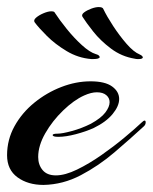

<svg xmlns="http://www.w3.org/2000/svg" viewBox="-26 -513 432 543"><path d="M97 10Q53 10 23.5 -11.5Q-6 -33 -6 -74Q-6 -118 15 -156Q36 -194 71 -222.5Q106 -251 147.5 -267Q189 -283 230 -283Q271 -283 291 -268.5Q311 -254 311 -233Q311 -213 292.5 -190.5Q274 -168 239 -151Q217 -141 188.5 -133.5Q160 -126 139 -126Q123 -126 123 -131Q123 -135 137 -135Q150 -135 177.5 -142.5Q205 -150 231 -163Q260 -179 272 -195Q284 -211 284 -224Q284 -236 274.5 -244Q265 -252 248 -252Q232 -252 212 -243Q183 -230 152.5 -200.5Q122 -171 102 -136Q82 -101 82 -69Q82 -47 94.5 -32Q107 -17 132 -17Q158 -17 192 -33.5Q226 -50 261 -74.5Q296 -99 326 -124Q356 -149 374 -166Q380 -172 383 -172Q386 -172 386 -167Q386 -160 380 -155Q342 -120 297.5 -82Q253 -44 202.5 -17.5Q152 9 97 10ZM367 -346Q365 -346 362 -346Q359 -346 355 -347Q318 -353 288 -375.5Q258 -398 237.5 -424Q217 -450 207 -466Q204 -472 212 -478Q220 -484 232 -488.5Q244 -493 253 -493Q264 -493 266 -488Q276 -467 294 -439.5Q312 -412 332 -389Q352 -366 369 -359Q378 -355 378 -350Q376 -346 367 -346ZM232 -346Q195 -349 162.5 -368.5Q130 -388 106.5 -411.5Q83 -435 72 -450Q68 -456 76 -463Q84 -470 97 -475.5Q110 -481 119 -481Q128 -481 129 -477Q142 -457 162.5 -431.5Q183 -406 205.5 -385.5Q228 -365 245 -360Q256 -357 256 -351Q254 -346 238 -346Z"/></svg>

Font: Arizonia
Style: Regular
Weight: 400
Designer: Robert E. Leuschke
Foundry: Robert E. Leuschke
Version: Version 1.010; ttfautohint (v1.8.4.7-5d5b)